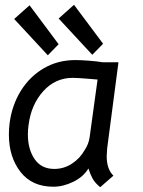

<svg xmlns="http://www.w3.org/2000/svg" viewBox="-20 -767 595 799"><path d="M17 -207Q17 -231 20 -255Q30 -330 67 -389.5Q104 -449 162.5 -483Q221 -517 293 -517Q316 -517 349.5 -514.5Q383 -512 406 -508H473L426 -150Q424 -126 424 -117Q424 -63 452 -36L397 12Q375 -6 365 -24.5Q355 -43 348 -66Q327 -31 285 -10.5Q243 10 202 10Q113 10 65 -52Q17 -114 17 -207ZM332 -142Q349 -167 353 -196L386 -436L350 -439Q302 -443 283 -443Q210 -443 160 -387.5Q110 -332 99 -248Q96 -229 96 -208Q96 -146 124 -105Q152 -64 206 -64Q246 -64 279.5 -86Q313 -108 332 -142ZM39 -688 103 -745 224 -583 179 -537ZM224 -690 288 -747 409 -585 364 -539Z"/></svg>

Font: Bellota Text
Style: Bold Italic
Weight: 700
Italic angle: -7.5°
Designer: Kemie Guaida
Foundry: Kemie Guaida
Version: Version 4.001